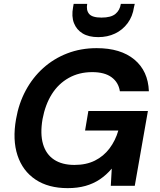

<svg xmlns="http://www.w3.org/2000/svg" viewBox="-20 -961 825 993"><path d="M330 12Q230 12 163.5 -32.5Q97 -77 70.5 -157.5Q44 -238 63 -345Q77 -426 113 -493Q149 -560 203.5 -609Q258 -658 328 -685Q398 -712 480 -712Q604 -712 675 -653Q746 -594 750 -489H600Q593 -535 557 -561.5Q521 -588 457 -588Q389 -588 335.5 -558Q282 -528 248 -474Q214 -420 200 -345Q187 -269 202.5 -216Q218 -163 259.5 -135.5Q301 -108 365 -108Q426 -108 471 -130.5Q516 -153 546.5 -193.5Q577 -234 592 -286H420L437 -387H745L677 0H553L558 -89Q530 -56 496.5 -33.5Q463 -11 422 0.5Q381 12 330 12ZM488 -769Q439 -769 407.5 -788Q376 -807 362.5 -841.5Q349 -876 358 -924L361 -941H431Q425 -908 441 -889Q457 -870 505 -870Q554 -870 577 -889Q600 -908 605 -941H677L673 -924Q666 -876 640 -841Q614 -806 575 -787.5Q536 -769 488 -769Z"/></svg>

Font: DM Sans 9pt
Style: Bold Italic
Weight: 700
Italic angle: -10°
Version: Version 4.004;gftools[0.9.30]